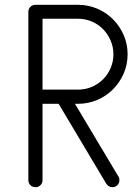

<svg xmlns="http://www.w3.org/2000/svg" viewBox="-20 -779 583 799"><path d="M511 -553Q511 -510 494.5 -472.5Q478 -435 450 -407Q422 -379 384.5 -363Q347 -347 304 -347H292L473 -44Q477 -39 477 -29Q477 -17 468.5 -8.5Q460 0 448 0Q432 0 422 -15L224 -347H157V-29Q157 -17 148.5 -8.5Q140 0 128 0Q115 0 106.5 -8.5Q98 -17 98 -29V-730Q98 -742 106.5 -750.5Q115 -759 128 -759H304Q347 -759 384.5 -743Q422 -727 450 -699Q478 -671 494.5 -633.5Q511 -596 511 -553ZM452 -553Q452 -583 440.5 -610Q429 -637 409 -657.5Q389 -678 362 -689.5Q335 -701 304 -701H157V-406H304Q335 -406 362 -417.5Q389 -429 409 -449Q429 -469 440.5 -496Q452 -523 452 -553Z"/></svg>

Font: Hanken Light
Style: Light
Weight: 300
Designer: Alfredo Marco Pradil
Foundry: Hanken Design Co.
Version: Version 2.06 2014